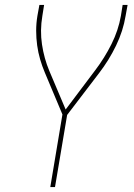

<svg xmlns="http://www.w3.org/2000/svg" viewBox="-20 -755 540 775"><path d="M183 0 232 -293 161 -462Q150 -488 142 -515.5Q134 -543 130 -572Q126 -601 126 -631Q126 -661 131 -691L139 -735H158L151 -691Q141 -632 149.5 -575.5Q158 -519 179 -469L245 -313L364 -471Q402 -521 430 -577Q458 -633 468 -691L475 -735H495L487 -691Q477 -630 448.5 -571Q420 -512 380 -460L251 -291L202 0Z"/></svg>

Font: iosevka_custom_sans_ss08 Thin
Style: Italic
Weight: 100
Italic angle: -10°
Designer: Belleve Invis
Foundry: Belleve Invis
Version: Version 10.3.0; ttfautohint (v1.8.3)